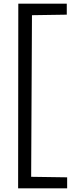

<svg xmlns="http://www.w3.org/2000/svg" viewBox="-20 -775 399 1050"><path d="M80.1 -754.9H345.2V-694.8L154.8 -691.9L150.4 191.9L347.2 194.8V254.9H79.1Z"/></svg>

Font: DimaThulth2
Style: Regular
Weight: 400
Designer: R.Balvardi
Foundry: R.Balvardi (R.Balvardi@gmail.com)
Version: Version 1.00;November 13, 2018;FontCreator 11.5.0.2427 64-bi